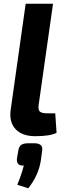

<svg xmlns="http://www.w3.org/2000/svg" viewBox="-20 -720 365 1032"><path d="M265 -700 188 -158Q184 -131 193.5 -121Q203 -111 234 -111H277L284 -6Q249 12 169 12Q100 12 64.5 -25Q29 -62 37 -127L118 -700ZM134 50H164Q215 50 206 94L199 146Q186 224 132 292L73 273Q95 220 108 170Q87 171 78 161.5Q69 152 71 133L78 91Q82 67 94.5 58.5Q107 50 134 50Z"/></svg>

Font: Ezarion
Style: Bold Italic
Weight: 700
Italic angle: -8°
Designer: Natanael Gama
Version: Version 1.001;PS 001.001;hotconv 1.0.70;makeotf.lib2.5.58329